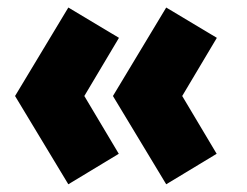

<svg xmlns="http://www.w3.org/2000/svg" viewBox="-20 -519 655 510"><path d="M421.5 -29.5 280 -264 421.5 -499 556 -418.5 464 -264 555.5 -110.5ZM161.5 -29.5 20 -264 161.5 -499 296 -418.5 204 -264 295.5 -110.5Z"/></svg>

Font: Geologica Cursive Black
Style: Regular
Weight: 900
Designer: Sindre Bremnes, Frode Helland
Foundry: Monokrom Skriftforlag AS
Version: Version 1.010;gftools[0.9.28]